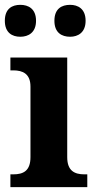

<svg xmlns="http://www.w3.org/2000/svg" viewBox="-26 -774 398 794"><path d="M264 -622C296 -622 328 -639 328 -688C328 -738 296 -754 264 -754C229 -754 199 -738 199 -688C199 -639 229 -622 264 -622ZM58 -622C91 -622 123 -639 123 -688C123 -738 91 -754 58 -754C24 -754 -6 -738 -6 -688C-6 -639 24 -622 58 -622ZM17 0H335V-53H323C283 -53 252 -67 252 -124V-536H17V-483H29C68 -483 100 -469 100 -416V-124C100 -67 70 -53 29 -53H17Z"/></svg>

Font: Noto Serif Telugu
Style: Bold
Weight: 700
Designer: Jelle Bosma - Monotype Design Team
Foundry: Monotype Imaging Inc.
Version: Version 2.005